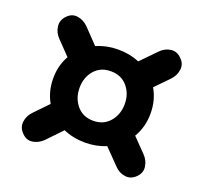

<svg xmlns="http://www.w3.org/2000/svg" viewBox="-96 -704 780 737"><g transform="rotate(20 294.0 -335.0)"><path d="M67 -184.5 120.5 -240Q96 -283 96 -336.5Q96 -389 120 -430.5L67 -485.5Q48 -504.5 45 -529.8Q42 -555 61.5 -574.5Q80 -593.5 104 -589.8Q128 -586 146.5 -568L205 -507Q246.5 -525 294.5 -525Q340.5 -525 380.5 -508.5L440.5 -570Q459 -589.5 483.8 -592.8Q508.5 -596 527.5 -576Q546.5 -557.5 543 -532.8Q539.5 -508 521.5 -489.5L468 -434.5Q493.5 -391 493.5 -336.5Q493.5 -280.5 467 -236.5L521.5 -180.5Q539.5 -162 543 -137.2Q546.5 -112.5 527.5 -94Q508.5 -74.5 483.8 -77.5Q459 -80.5 440.5 -100L380 -162Q340 -145.5 294.5 -145.5Q246.5 -145.5 205.5 -163.5L146.5 -102Q128 -84 104 -80.2Q80 -76.5 61.5 -96Q42 -115 45 -140.2Q48 -165.5 67 -184.5ZM295.5 -235Q338 -235 363 -264.8Q388 -294.5 388 -336.5Q388 -378.5 363 -407.8Q338 -437 295.5 -437Q253 -437 228.2 -407.8Q203.5 -378.5 203.5 -336.5Q203.5 -294.5 228.2 -264.8Q253 -235 295.5 -235Z"/></g></svg>

Font: Fraunces 72pt S100 Black
Style: Regular
Weight: 900
Version: Version 1.000; ttfautohint (v1.8.3)